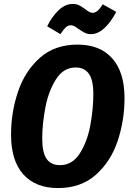

<svg xmlns="http://www.w3.org/2000/svg" viewBox="-20 -936 664 973"><path d="M611 -439Q611 -325 576 -221Q541 -117 465.5 -50Q390 17 274 17Q160 17 98 -52.5Q36 -122 36 -253Q36 -366 71 -470.5Q106 -575 181.5 -642.5Q257 -710 373 -710Q487 -710 549 -640Q611 -570 611 -439ZM194 -233Q194 -162 216.5 -130.5Q239 -99 284 -99Q346 -99 384 -158Q422 -217 437.5 -300Q453 -383 453 -460Q453 -530 430.5 -562Q408 -594 363 -594Q302 -594 264 -534.5Q226 -475 210 -391.5Q194 -308 194 -233ZM377 -790Q368 -797 358 -802.5Q348 -808 340 -808Q325 -808 313.5 -797.5Q302 -787 286 -763L219 -803Q244 -853 277.5 -884.5Q311 -916 348 -916Q368 -916 381.5 -909Q395 -902 413 -889Q435 -871 449 -871Q462 -871 474 -881Q486 -891 501 -914L569 -876Q543 -825 509.5 -794Q476 -763 441 -763Q423 -763 409.5 -770Q396 -777 377 -790Z"/></svg>

Font: Fira Sans Condensed
Style: Bold Italic
Weight: 700
Width: 3
Italic angle: -8°
Designer: Carrois Corporate & Edenspiekermann AG
Foundry: Carrois Corporate GbR & Edenspiekermann AG
Version: Version 4.203